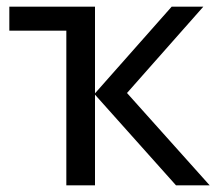

<svg xmlns="http://www.w3.org/2000/svg" viewBox="-20 -556 649 576"><path d="M590 -536 361 -277 609 0H508L265 -272V0H179V-464H8V-536H265V-276L495 -536Z"/></svg>

Font: Advent Sans Logo
Style: Regular
Weight: 400
Designer: Types & Symbols
Foundry: Types & Symbols
Version: Version 1.002